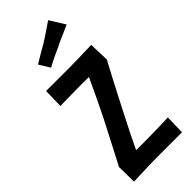

<svg xmlns="http://www.w3.org/2000/svg" viewBox="-235 -747 786 786"><g transform="rotate(-45 158.0 -354.0)"><path d="M85 -10 19 -82Q33 -109 48 -137.5Q63 -166 79.5 -198.5Q96 -231 116 -269Q134 -305 151 -341Q168 -377 186 -415.5Q204 -454 223 -496L295 -428Q278 -397 261.5 -365.5Q245 -334 228 -301Q211 -268 192 -231Q171 -191 152.5 -153.5Q134 -116 117 -80.5Q100 -45 85 -10ZM20 4 19 -82Q19 -82 36.5 -82Q54 -82 80 -81.5Q106 -81 132.5 -81Q159 -81 176 -81Q194 -81 216 -81.5Q238 -82 258 -82.5Q278 -83 291 -83.5Q304 -84 304 -84L302 0Q302 0 287.5 0Q273 0 250.5 0Q228 0 204 0Q180 0 161 0Q142 0 118.5 0.5Q95 1 72.5 2Q50 3 35 3.5Q20 4 20 4ZM26 -428 28 -513Q28 -513 42 -513Q56 -513 77.5 -513Q99 -513 122.5 -513Q146 -513 165 -513Q184 -513 206 -513.5Q228 -514 247.5 -514.5Q267 -515 279.5 -515.5Q292 -516 292 -516L295 -428Q295 -428 280 -428.5Q265 -429 241 -429Q217 -429 192.5 -429.5Q168 -430 149 -430Q131 -430 109.5 -429.5Q88 -429 69 -429Q50 -429 38 -428.5Q26 -428 26 -428ZM110 -566 81 -613Q93 -620 105.5 -627.5Q118 -635 131.5 -643Q145 -651 158 -658Q172 -667 185.5 -676Q199 -685 213 -694.5Q227 -704 239 -712L280 -646Q265 -639 250 -632.5Q235 -626 220 -619.5Q205 -613 190 -605Q176 -599 162.5 -592.5Q149 -586 135.5 -579.5Q122 -573 110 -566Z"/></g></svg>

Font: Truculenta SemiBold
Style: Regular
Weight: 600
Version: Version 1.002